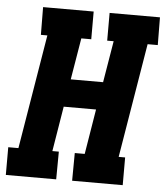

<svg xmlns="http://www.w3.org/2000/svg" viewBox="-53 -782 712 828"><g transform="rotate(5 303.5 -367.5)"><path d="M3 0V-120H47L129 -615H101L100 -735H319V-615H276L246 -435H386L416 -615H388V-735H606L607 -615H563L481 -120H509V0H290L291 -120H334L366 -315H226L194 -120H222L221 0Z"/></g></svg>

Font: Iosevka Etoile Heavy
Style: Italic
Weight: 900
Italic angle: -9°
Designer: Belleve Invis
Foundry: Belleve Invis
Version: Version 22.1.2; ttfautohint (v1.8.4)